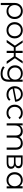

<svg xmlns="http://www.w3.org/2000/svg" viewBox="2754 -3324 769 6318"><g transform="rotate(90 3139.0 -165.5)"><path d="M343 -530Q460 -530 533.5 -455.5Q607 -381 607 -262Q607 -144 535 -69.5Q463 5 349 5Q214 5 148 -98V194H77V-261Q77 -380 151 -455Q225 -530 343 -530ZM341 -57Q427 -57 482 -114.5Q537 -172 537 -262Q537 -352 482 -410Q427 -468 341 -468Q255 -468 201 -411Q147 -354 147 -263Q147 -172 201.5 -114.5Q256 -57 341 -57Z M1168.5 -70.5Q1093 5 977 5Q861 5 785 -70.5Q709 -146 709 -263Q709 -380 785 -455Q861 -530 977 -530Q1093 -530 1168.5 -455Q1244 -380 1244 -263Q1244 -146 1168.5 -70.5ZM836.5 -115Q892 -58 977 -58Q1062 -58 1117 -115Q1172 -172 1172 -263Q1172 -354 1117 -411Q1062 -468 977 -468Q892 -468 836.5 -411Q781 -354 781 -263Q781 -172 836.5 -115Z M2000 0 1838 -234H1724V0H1653V-234H1539L1378 0H1293L1482 -271L1308 -526H1385L1539 -295H1653V-526H1724V-295H1838L1993 -526H2070L1896 -270L2085 0Z M2602 -526H2670V-64Q2670 70 2604.5 134.5Q2539 199 2407 199Q2334 199 2268.5 177.5Q2203 156 2162 118L2198 64Q2278 136 2405 136Q2505 136 2552 89.5Q2599 43 2599 -55V-122Q2532 -20 2394 -20Q2280 -20 2205 -92Q2130 -164 2130 -276Q2130 -388 2205 -459Q2280 -530 2394 -530Q2535 -530 2602 -425ZM2258 -137Q2314 -83 2401 -83Q2488 -83 2544.5 -137Q2601 -191 2601 -276Q2601 -361 2544.5 -414.5Q2488 -468 2401 -468Q2314 -468 2258 -414.5Q2202 -361 2202 -276Q2202 -191 2258 -137Z M3095 -58Q3198 -58 3256 -127L3296 -81Q3224 5 3094 5Q2971 5 2894 -70.5Q2817 -146 2817 -263Q2817 -380 2890.5 -455Q2964 -530 3077 -530Q3183 -530 3254 -460Q3325 -390 3329 -279L2897 -195Q2917 -131 2969.5 -94.5Q3022 -58 3095 -58ZM3077 -469Q2993 -469 2939.5 -413Q2886 -357 2886 -268Q2886 -253 2887 -246L3258 -318Q3246 -384 3197 -426.5Q3148 -469 3077 -469Z M3696 5Q3578 5 3501.5 -70.5Q3425 -146 3425 -263Q3425 -380 3501.5 -455Q3578 -530 3696 -530Q3839 -530 3902 -426L3849 -390Q3796 -468 3696 -468Q3609 -468 3553 -411Q3497 -354 3497 -263Q3497 -171 3553 -114.5Q3609 -58 3696 -58Q3797 -58 3849 -135L3902 -99Q3838 5 3696 5Z M4695 -530Q4794 -530 4850.5 -473Q4907 -416 4907 -305V0H4836V-298Q4836 -380 4796.5 -423Q4757 -466 4685 -466Q4603 -466 4556 -415.5Q4509 -365 4509 -276V0H4438V-298Q4438 -380 4398.5 -423Q4359 -466 4286 -466Q4205 -466 4157.5 -415.5Q4110 -365 4110 -276V0H4039V-526H4107V-430Q4166 -530 4300 -530Q4439 -530 4487 -419Q4516 -471 4570.5 -500.5Q4625 -530 4695 -530Z M5428 -272Q5535 -247 5535 -143Q5535 0 5332 0H5093V-526H5325Q5415 -526 5466 -491Q5517 -456 5517 -391Q5517 -304 5428 -272ZM5162 -470V-292H5320Q5446 -292 5446 -382Q5446 -470 5320 -470ZM5329 -56Q5465 -56 5465 -147Q5465 -194 5434 -216.5Q5403 -239 5336 -239H5162V-56Z M6108 -526H6179V0H6111V-104Q6045 5 5908 5Q5795 5 5720.5 -70Q5646 -145 5646 -263Q5646 -381 5720 -455.5Q5794 -530 5908 -530Q6041 -530 6108 -426ZM5914 -58Q5998 -58 6053.5 -115Q6109 -172 6109 -263Q6109 -354 6053.5 -411Q5998 -468 5914 -468Q5829 -468 5773.5 -411Q5718 -354 5718 -263Q5718 -172 5773.5 -115Q5829 -58 5914 -58Z"/></g></svg>

Font: Montserrat Alternates
Style: Regular
Weight: 400
Designer: Julieta Ulanovsky
Foundry: Julieta Ulanovsky
Version: Version 7.200;PS 007.200;hotconv 1.0.88;makeotf.lib2.5.64775